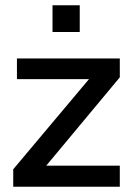

<svg xmlns="http://www.w3.org/2000/svg" viewBox="-20 -710 513 730"><path d="M283.2 -689.9V-588.4H179.7V-689.9ZM435.5 -487.8V-416L155.8 -80.1H435.5V0H30.3V-66.4L318.4 -409.2H44.4V-487.8Z"/></svg>

Font: HK Grotesk Medium
Style: Regular
Weight: 500
Designer: Alfredo Marco Pradil and Stefan Peev
Foundry: Hanken Design Co.
Version: Version 1.045;PS 001.045;hotconv 1.0.88;makeotf.lib2.5.64775